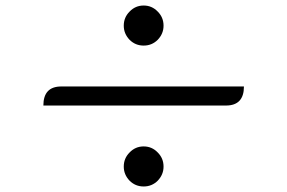

<svg xmlns="http://www.w3.org/2000/svg" viewBox="-20 -723 1040 695"><path d="M551 -681Q572 -660 572 -630Q572 -601 551 -579Q530 -558 500 -558Q470 -558 449 -579Q428 -601 428 -630Q428 -660 449 -681Q470 -703 500 -703Q530 -703 551 -681ZM863 -410Q863 -341 798 -341H137Q137 -410 202 -410H863ZM551 -171Q572 -150 572 -120Q572 -91 551 -69Q530 -48 500 -48Q470 -48 449 -69Q428 -91 428 -120Q428 -150 449 -171Q470 -193 500 -193Q530 -193 551 -171Z"/></svg>

Font: Swei Toothpaste CJK TC
Style: Regular
Weight: 400
Version: Version 1.0